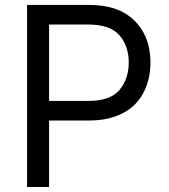

<svg xmlns="http://www.w3.org/2000/svg" viewBox="-20 -747 675 767"><path d="M88.1 0V-727.3H333.8Q419.7 -727.3 474.1 -696.7Q501.4 -681.5 521.5 -660.3Q541.5 -639.2 554.9 -613.6Q568.2 -588.1 574.6 -558.6Q581 -529.1 581 -497.2Q581 -432.2 555 -380.3Q541.9 -354 521.8 -332.9Q501.8 -311.8 474.4 -296.9Q447.1 -282 412.5 -273.8Q377.8 -265.6 335.2 -265.6H176.1V0ZM176.1 -343.8H332.4Q420.8 -343.8 457.4 -387.8Q494.3 -432.2 494.3 -497.2Q494.3 -563.2 457 -606.2Q419.7 -649.1 331 -649.1H176.1Z"/></svg>

Font: Inter P
Style: Regular
Weight: 400
Designer: Rasmus Andersson
Foundry: rsms
Version: Version 3.018;git-588b23468